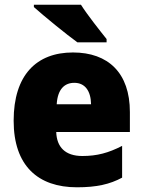

<svg xmlns="http://www.w3.org/2000/svg" viewBox="-20 -786 608 816"><path d="M324 -766H124V-756C164 -720 263 -639 309 -606H433V-620C406 -654 351 -723 324 -766ZM290 -563C135 -563 38 -467 38 -273C38 -81 142 10 307 10C391 10 447 -3 499 -31V-166C441 -136 392 -123 330 -123C257 -123 221 -161 219 -225H532V-310C532 -476 440 -563 290 -563ZM296 -434C341 -434 366 -400 367 -343H221C225 -408 255 -434 296 -434Z"/></svg>

Font: Noto Sans Devanagari SemiCondensed Black
Style: Regular
Weight: 900
Width: 4
Designer: Jelle Bosma - Monotype Design Team
Foundry: Monotype Imaging Inc.
Version: Version 2.004